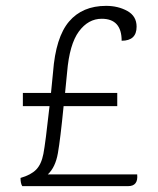

<svg xmlns="http://www.w3.org/2000/svg" viewBox="-20 -635 538 655"><path d="M154 -318Q161 -388 161 -389Q170 -508 215.5 -561.5Q261 -615 342 -615Q383 -615 414.5 -597.5Q446 -580 446 -544Q446 -496 395 -496Q395 -571 327 -571Q281 -571 249 -527.5Q217 -484 209 -389L202 -318H380V-273H197Q186 -161 177.5 -112.5Q169 -64 143 -40H448Q452 0 417 0H56Q50 -9 50 -28Q85 -38 103 -56Q121 -74 128 -110Q135 -146 149 -273H58V-318Z"/></svg>

Font: Karma Light
Style: Regular
Weight: 300
Designer: Joana Correia
Foundry: Indian Type Foundry
Version: Version 1.202;PS 1.0;hotconv 1.0.78;makeotf.lib2.5.61930; tt